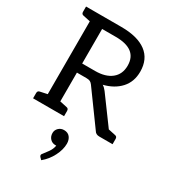

<svg xmlns="http://www.w3.org/2000/svg" viewBox="-246 -841 1158 1299"><g transform="rotate(30 333.5 -191.0)"><path d="M33 0V-41Q33 -59 49 -62L105 -74V-643L49 -655Q33 -658 33 -676V-717H309Q436 -717 503.5 -666.5Q571 -616 571 -518Q571 -439 523.5 -387Q476 -335 395 -315Q411 -306 427 -285L582 -74L638 -62Q654 -59 654 -41V0H550Q523 0 511 -21L325 -277Q316 -289 306 -294Q296 -299 276 -299H203V-74L259 -62Q275 -59 275 -41V0ZM203 -370H304Q385 -370 431 -407Q477 -444 477 -511Q477 -640 309 -640H203ZM290 335 275 320Q269 314 269 306Q269 300 276 293Q287 279 305.5 253.5Q324 228 329 199H322Q297 199 280.5 181.5Q264 164 264 137Q264 114 281 97.5Q298 81 323 81Q353 81 369 101Q385 121 385 152Q385 198 359 249Q333 300 290 335Z"/></g></svg>

Font: Aleo
Style: Regular
Weight: 400
Designer: Alessio Laiso
Foundry: Alessio Laiso
Version: Version 2.001; ttfautohint (v1.8.4.7-5d5b);gftools[0.9.29]